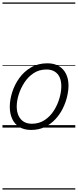

<svg xmlns="http://www.w3.org/2000/svg" viewBox="-20 -1030 628 1550"><path d="M231 19Q175 19 136.5 -4.5Q98 -28 78.5 -70.5Q59 -113 59 -168Q59 -223 78 -284Q97 -345 135 -398.5Q173 -452 230 -485.5Q287 -519 363 -519Q417 -519 455 -496.5Q493 -474 513 -433.5Q533 -393 533 -339Q533 -298 521.5 -249.5Q510 -201 486.5 -153.5Q463 -106 426.5 -67Q390 -28 341.5 -4.5Q293 19 231 19ZM237 -31Q296 -31 341 -61Q386 -91 415.5 -138Q445 -185 460 -237Q475 -289 475 -334Q475 -376 461.5 -406Q448 -436 421 -452.5Q394 -469 355 -469Q297 -469 252.5 -440Q208 -411 177.5 -364.5Q147 -318 131 -266.5Q115 -215 115 -170Q115 -128 129.5 -96.5Q144 -65 171 -48Q198 -31 237 -31ZM0 490H588V500H0ZM0 -20H588V0H0ZM0 -505H588V-500H0ZM0 -1010H588V-1000H0Z"/></svg>

Font: Playwrite MX Guides
Style: Regular
Weight: 400
Designer: Veronika Burian, José Scaglione
Foundry: TypeTogether
Version: Version 1.003